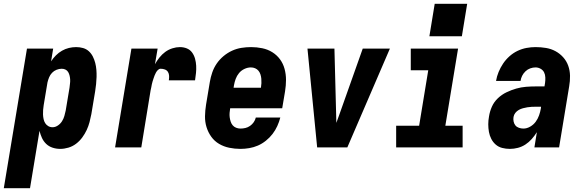

<svg xmlns="http://www.w3.org/2000/svg" viewBox="-56 -776 3076 1011"><path d="M-36 215 86 -520H224L213 -453Q224 -470 238.5 -484.5Q253 -499 270.5 -509Q288 -519 307 -523.5Q326 -528 345 -528Q364 -528 381.5 -523Q399 -518 412 -506Q425 -494 433 -478Q441 -462 445.5 -444.5Q450 -427 451.5 -408.5Q453 -390 452.5 -371Q452 -352 450 -333Q448 -314 445 -295L425 -175Q421 -154 415.5 -133Q410 -112 400.5 -91.5Q391 -71 377 -52Q363 -33 344.5 -19Q326 -5 304 1.5Q282 8 261 8Q240 8 220.5 1.5Q201 -5 187 -18.5Q173 -32 165 -49.5Q157 -67 152 -87L102 215ZM221 -106Q235 -106 248.5 -115Q262 -124 270.5 -137.5Q279 -151 283 -165.5Q287 -180 290 -194L310 -314Q311 -325 312.5 -335.5Q314 -346 313.5 -356.5Q313 -367 310.5 -377.5Q308 -388 303 -396.5Q298 -405 289 -409.5Q280 -414 269 -414Q255 -414 241.5 -408.5Q228 -403 218 -392.5Q208 -382 202.5 -368.5Q197 -355 194 -342L174 -222Q172 -209 171 -197Q170 -185 170.5 -173Q171 -161 173.5 -149Q176 -137 182 -127.5Q188 -118 198 -112Q208 -106 221 -106Z M550 0 636 -520H774L760 -438Q770 -456 783.5 -473Q797 -490 814 -502.5Q831 -515 851.5 -521.5Q872 -528 891 -528Q911 -528 928 -521Q945 -514 955.5 -499.5Q966 -485 971 -467Q976 -449 977 -430Q978 -411 976 -391.5Q974 -372 971 -353H833Q835 -365 834.5 -376.5Q834 -388 828.5 -397Q823 -406 812.5 -410Q802 -414 790 -414Q782 -414 775.5 -407.5Q769 -401 765 -393.5Q761 -386 758 -378.5Q755 -371 752.5 -363Q750 -355 747.5 -347.5Q745 -340 743.5 -332Q742 -324 740.5 -316Q739 -308 737 -300L688 0Z M1210 8Q1180 8 1151 2Q1122 -4 1097.5 -18.5Q1073 -33 1056.5 -56Q1040 -79 1031.5 -106.5Q1023 -134 1023.5 -164Q1024 -194 1029 -225L1049 -345Q1053 -369 1061.5 -394Q1070 -419 1085 -441Q1100 -463 1121 -480.5Q1142 -498 1166 -509Q1190 -520 1215.5 -524Q1241 -528 1266 -528Q1266 -528 1266 -528Q1266 -528 1266 -528Q1296 -528 1325 -522Q1354 -516 1378 -501Q1402 -486 1418.5 -463.5Q1435 -441 1442.5 -413Q1450 -385 1450 -355.5Q1450 -326 1445 -295L1430 -206H1156Q1154 -194 1153 -182Q1152 -170 1153.5 -158.5Q1155 -147 1158.5 -136Q1162 -125 1169 -116.5Q1176 -108 1187 -103.5Q1198 -99 1210 -99Q1223 -99 1236 -102Q1249 -105 1260.5 -113Q1272 -121 1280 -132.5Q1288 -144 1291 -157H1420Q1414 -134 1404 -112Q1394 -90 1379 -70.5Q1364 -51 1344 -35Q1324 -19 1302 -9.5Q1280 0 1256.5 4Q1233 8 1210 8ZM1174 -314H1318Q1320 -326 1320.5 -338Q1321 -350 1320 -361.5Q1319 -373 1315.5 -384Q1312 -395 1305 -403.5Q1298 -412 1287.5 -416.5Q1277 -421 1265 -421Q1248 -421 1231 -413Q1214 -405 1202.5 -391Q1191 -377 1185 -360.5Q1179 -344 1176 -327Z M1614 0 1563 -520H1705L1714 -173Q1714 -162 1714.5 -151Q1715 -140 1715 -129Q1719 -140 1723 -151Q1727 -162 1731 -173L1854 -520H1997L1773 0Z M2030 0V-114H2151L2199 -406H2107V-520H2356L2289 -114H2380V0ZM2205 -585 2233 -756H2404L2376 -585Z M2629 8Q2608 8 2588.5 3Q2569 -2 2554.5 -14.5Q2540 -27 2531 -44.5Q2522 -62 2518.5 -81.5Q2515 -101 2515 -121.5Q2515 -142 2519 -163Q2523 -189 2534 -214Q2545 -239 2565.5 -258.5Q2586 -278 2611 -290Q2636 -302 2662 -309.5Q2688 -317 2714.5 -319Q2741 -321 2766 -321H2811L2814 -339Q2816 -353 2815.5 -368Q2815 -383 2809 -395Q2803 -407 2790.5 -414Q2778 -421 2764 -421Q2750 -421 2736 -416Q2722 -411 2711 -400.5Q2700 -390 2693.5 -377Q2687 -364 2685 -350H2556Q2560 -374 2569.5 -397Q2579 -420 2593 -441Q2607 -462 2626.5 -479.5Q2646 -497 2669 -508Q2692 -519 2716 -523.5Q2740 -528 2764 -528Q2792 -528 2819 -523.5Q2846 -519 2869 -506.5Q2892 -494 2909.5 -474.5Q2927 -455 2936 -430Q2945 -405 2945.5 -377Q2946 -349 2941 -321L2888 0H2758L2771 -80Q2759 -61 2744 -44Q2729 -27 2710.5 -15Q2692 -3 2671 2.5Q2650 8 2629 8ZM2700 -99Q2718 -99 2735.5 -109Q2753 -119 2764.5 -134.5Q2776 -150 2782.5 -168.5Q2789 -187 2792 -205L2793 -214H2766Q2755 -214 2743.5 -213.5Q2732 -213 2720.5 -211Q2709 -209 2697.5 -206Q2686 -203 2675.5 -197Q2665 -191 2657.5 -181.5Q2650 -172 2648 -160Q2646 -148 2648.5 -136Q2651 -124 2658 -115.5Q2665 -107 2676.5 -103Q2688 -99 2700 -99Z"/></svg>

Font: Iosevka SS04 Heavy Oblique
Style: Regular
Weight: 900
Italic angle: -9°
Monospace: yes
Designer: Belleve Invis
Foundry: Belleve Invis
Version: Version 19.0.0; ttfautohint (v1.8.4)